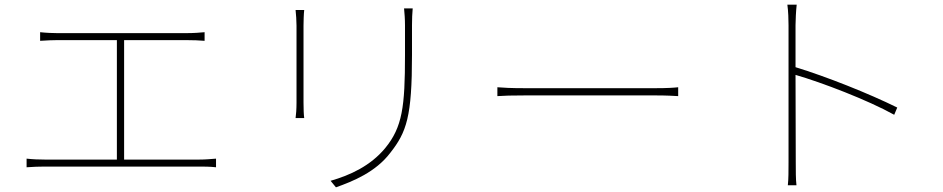

<svg xmlns="http://www.w3.org/2000/svg" viewBox="-20 -777 4040 823"><path d="M512 -93V-605H779C807 -605 836 -604 857 -602V-639C837 -637 810 -635 779 -635H225C211 -635 178 -636 152 -639V-602C176 -604 213 -605 225 -605H481V-93H172C147 -93 121 -94 94 -97V-60C122 -62 147 -63 172 -63H834C850 -63 881 -63 906 -60V-97C881 -95 859 -93 834 -93Z M1247 -734C1249 -719 1251 -684 1251 -667V-337C1251 -309 1249 -284 1247 -271H1284C1282 -284 1281 -311 1281 -337V-667C1281 -683 1282 -719 1284 -734ZM1712 -741C1714 -720 1716 -695 1716 -668V-541C1716 -320 1705 -232 1631 -142C1568 -66 1481 -26 1397 -2L1420 26C1493 0 1590 -39 1653 -122C1723 -211 1746 -277 1746 -542V-668C1746 -695 1747 -720 1749 -741Z M2112 -365C2137 -367 2176 -368 2230 -368H2790C2837 -368 2870 -366 2887 -365V-403C2869 -401 2842 -399 2789 -399H2230C2169 -399 2136 -401 2112 -403Z M3826 -316C3705 -376 3521 -449 3390 -489V-669C3390 -688 3392 -731 3395 -757H3355C3359 -730 3360 -690 3360 -669V-81C3360 -46 3360 -8 3357 17H3394C3391 -8 3391 -46 3391 -81L3390 -456C3501 -424 3700 -348 3813 -285Z"/></svg>

Font: Noto Sans Japanese Thin
Style: Regular
Weight: 100
Designer: Ryoko NISHIZUKA (kana & ideographs); Paul D. Hunt (Latin, Greek & Cyrillic); Wenlong ZHANG (bopomofo); Sandoll Communica
Foundry: Adobe Systems Incorporated
Version: Version 1.000;PS 1;hotconv 1.0.78;makeotf.lib2.5.61930